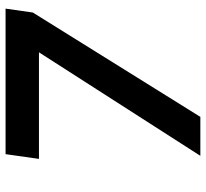

<svg xmlns="http://www.w3.org/2000/svg" viewBox="-45 -695 740 690"><g transform="rotate(-90 325.0 -350.0)"><path d="M110 0 482 -580H99L116 -700H639L625 -602L250 0Z"/></g></svg>

Font: Host Grotesk ExtraBold
Style: Italic
Weight: 800
Italic angle: -8°
Designer: Doğukan Karapınar
Foundry: Element Type
Version: Version 1.003; ttfautohint (v1.8.4.7-5d5b)